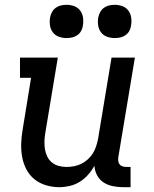

<svg xmlns="http://www.w3.org/2000/svg" viewBox="-20 -769 640 797"><path d="M226 8Q198 8 171 0Q144 -8 123 -25Q102 -42 89.5 -66Q77 -90 72 -117.5Q67 -145 68 -173.5Q69 -202 74 -231L109 -446H63V-530H220L168 -217Q165 -200 164.5 -183Q164 -166 166.5 -150Q169 -134 176 -119.5Q183 -105 195 -95Q207 -85 223 -80.5Q239 -76 256 -76Q272 -76 287.5 -79Q303 -82 317.5 -89Q332 -96 344.5 -107.5Q357 -119 365.5 -132.5Q374 -146 379 -161.5Q384 -177 387 -192L443 -530H540L471 -116Q470 -108 471 -100Q472 -92 476.5 -86.5Q481 -81 488.5 -78.5Q496 -76 504 -76H522V8H490Q469 8 447.5 3.5Q426 -1 409.5 -12Q393 -23 383 -41.5Q373 -60 372 -81Q361 -61 345.5 -43.5Q330 -26 310.5 -14Q291 -2 269 3Q247 8 226 8ZM456 -611Q440 -611 424.5 -616.5Q409 -622 399.5 -634.5Q390 -647 387.5 -663.5Q385 -680 388 -697Q390 -708 396 -719Q402 -730 412 -737Q422 -744 433.5 -746.5Q445 -749 456 -749Q473 -749 488 -743.5Q503 -738 512.5 -725.5Q522 -713 524.5 -696.5Q527 -680 524 -663Q523 -652 517 -641Q511 -630 501 -623Q491 -616 479.5 -613.5Q468 -611 456 -611ZM256 -611Q240 -611 224.5 -616.5Q209 -622 199.5 -634.5Q190 -647 187.5 -663.5Q185 -680 188 -697Q190 -708 196 -719Q202 -730 212 -737Q222 -744 233.5 -746.5Q245 -749 256 -749Q273 -749 288 -743.5Q303 -738 312.5 -725.5Q322 -713 324.5 -696.5Q327 -680 324 -663Q323 -652 317 -641Q311 -630 301 -623Q291 -616 279.5 -613.5Q268 -611 256 -611Z"/></svg>

Font: Iosevka Slab Medium Extended
Style: Italic
Weight: 500
Width: 7
Italic angle: -9°
Monospace: yes
Designer: Belleve Invis
Foundry: Belleve Invis
Version: Version 11.1.0; ttfautohint (v1.8.3)